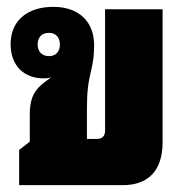

<svg xmlns="http://www.w3.org/2000/svg" viewBox="-20 -541 548 561"><path d="M36 0H339C414 0 455 -44 455 -124V-514H287V-159C287 -144 279 -135 263 -135H234V-223C234 -275 238 -300 246 -334C253 -362 255 -385 255 -409C255 -479 209 -521 136 -521C59 -521 11 -480 11 -412C11 -350 49 -312 108 -312C116 -312 124 -313 131 -315H130C85 -285 67 -264 67 -205V-127L36 -103ZM123 -377C103 -377 90 -390 90 -411C90 -433 103 -445 123 -445C143 -445 155 -432 155 -411C155 -390 143 -377 123 -377Z"/></svg>

Font: Noto Sans Thai Looped UI Narrow Black
Style: Regular
Weight: 900
Width: 4
Designer: Cadson Demak Team
Foundry: Cadson Demak Co., Ltd.
Version: Version 1.000